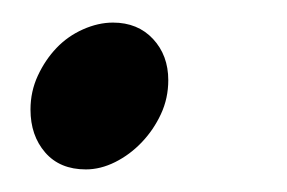

<svg xmlns="http://www.w3.org/2000/svg" viewBox="-20 -138 254 170"><path d="M7 -41Q7 -57 13.5 -71Q20 -85 30 -95.5Q40 -106 53.5 -112Q67 -118 80 -118Q102 -118 115.5 -103.5Q129 -89 129 -67Q129 -51 122.5 -37Q116 -23 105.5 -12Q95 -1 82 5.5Q69 12 56 12Q33 12 20 -3Q7 -18 7 -41Z"/></svg>

Font: Vermiglione SemiBold
Style: Italic
Weight: 600
Italic angle: -11°
Version: Version 1.000